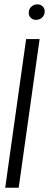

<svg xmlns="http://www.w3.org/2000/svg" viewBox="-20 -884 254 904"><path d="M4.5 0 103 -700H166.5L68 0ZM150 -790.5Q134 -790.5 124 -800.8Q114 -811 115.5 -827Q116.5 -843 128.2 -853.2Q140 -863.5 156 -863.5Q171.5 -863.5 181.5 -853.2Q191.5 -843 190.5 -827Q189 -811 177.5 -800.8Q166 -790.5 150 -790.5Z"/></svg>

Font: Urbanist Light
Style: Italic
Weight: 300
Italic angle: -8°
Designer: Corey Hu
Foundry: Corey Hu
Version: Version 1.330; ttfautohint (v1.8.4.7-5d5b)